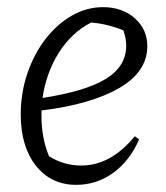

<svg xmlns="http://www.w3.org/2000/svg" viewBox="-20 -509 465 537"><path d="M193 8Q123 8 80.5 -45.5Q38 -99 38 -189Q38 -249 56.5 -303.5Q75 -358 107 -399.5Q139 -441 180.5 -465Q222 -489 268 -489Q322 -489 357 -458Q392 -427 392 -380Q392 -308 313 -262.5Q234 -217 96 -200Q96 -191 96 -183Q96 -124 117 -72Q159 -46 207 -46Q290 -46 357 -128L369 -119Q343 -59 296.5 -25.5Q250 8 193 8ZM333 -381Q333 -402 325 -424Q282 -442 235 -446Q180 -418 144.5 -361.5Q109 -305 99 -235Q221 -254 277 -289Q333 -324 333 -381Z"/></svg>

Font: Piazzolla Light
Style: Italic
Weight: 300
Italic angle: -11.3°
Designer: Juan Pablo del Peral
Foundry: Huerta Tipografica
Version: Version 1.330